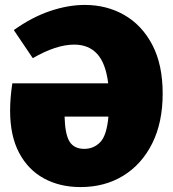

<svg xmlns="http://www.w3.org/2000/svg" viewBox="-20 -744 701 779"><path d="M307 15Q223 15 158.5 -20Q94 -55 57.5 -124Q21 -193 21 -295Q21 -346 30 -406H419Q409 -487 374.5 -525Q340 -563 281 -563Q208 -563 113 -508L36 -622Q109 -674 182.5 -699Q256 -724 324 -724Q413 -724 484.5 -683Q556 -642 598 -562Q640 -482 640 -364Q640 -247 597.5 -162Q555 -77 480 -31Q405 15 307 15ZM322 -140Q360 -140 386.5 -167Q413 -194 420 -271H242Q244 -198 262.5 -169Q281 -140 322 -140Z"/></svg>

Font: Bitter Black
Style: Regular
Weight: 900
Designer: Sol Matas, and Bitter project Authors
Foundry: Sol Matas
Version: Version 2.001